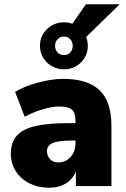

<svg xmlns="http://www.w3.org/2000/svg" viewBox="-20 -875 592 903"><path d="M168 -660Q168 -706 201 -738Q234 -770 281 -770Q303 -770 320 -763L384 -855H543L385 -701Q393 -680 393 -660Q393 -613 360.5 -581Q328 -549 281 -549Q234 -549 201 -581Q168 -613 168 -660ZM239 -660Q239 -641 250.5 -628.5Q262 -616 281 -616Q299 -616 310.5 -628.5Q322 -641 322 -660Q322 -678 310.5 -690.5Q299 -703 281 -703Q263 -703 251 -690.5Q239 -678 239 -660ZM504 -284V0H337V-69Q323 -33 290 -12.5Q257 8 211 8Q160 8 119 -12.5Q78 -33 54.5 -69.5Q31 -106 31 -152Q31 -205 58.5 -236.5Q86 -268 146 -282Q206 -296 308 -296H335V-308Q335 -345 318 -359.5Q301 -374 258 -374Q224 -374 179.5 -360.5Q135 -347 96 -326L51 -443Q94 -469 158.5 -486.5Q223 -504 277 -504Q393 -504 448.5 -450.5Q504 -397 504 -284ZM335 -202V-214H319Q255 -214 228 -202.5Q201 -191 201 -164Q201 -141 215.5 -126Q230 -111 253 -111Q289 -111 312 -136.5Q335 -162 335 -202Z"/></svg>

Font: wassup Sans
Style: Black
Weight: 900
Version: Version 2.001